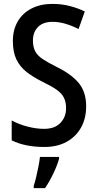

<svg xmlns="http://www.w3.org/2000/svg" viewBox="-20 -744 500 985"><path d="M422 -199Q422 -137 396 -90Q370 -43 322 -16.5Q274 10 208 10Q108 10 40 -24V-126Q77 -106 121.5 -94.5Q166 -83 206 -83Q261 -83 290 -113.5Q319 -144 319 -189Q319 -220 308 -242.5Q297 -265 270 -284Q243 -303 197 -325Q149 -349 115.5 -375.5Q82 -402 64 -439.5Q46 -477 46 -534Q46 -591 71 -634Q96 -677 142 -700.5Q188 -724 249 -724Q296 -724 338.5 -713Q381 -702 415 -685L383 -595Q350 -612 316 -622Q282 -632 250 -632Q201 -632 175 -605.5Q149 -579 149 -537Q149 -504 160 -482Q171 -460 197.5 -442Q224 -424 270 -401Q346 -364 384 -318Q422 -272 422 -199ZM283 71Q273 106 253 147.5Q233 189 211 221H153V209Q159 192 165.5 164.5Q172 137 177.5 109Q183 81 185 61H283Z"/></svg>

Font: Noto Sans Hebrew Condensed Medium
Style: Regular
Weight: 500
Width: 3
Designer: Monotype Design Team
Foundry: Monotype Imaging Inc.
Version: Version 2.004; ttfautohint (v1.8.4.7-5d5b)